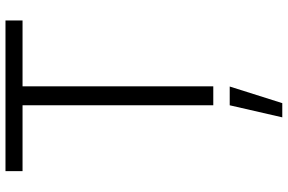

<svg xmlns="http://www.w3.org/2000/svg" viewBox="-188 -578 1009 672"><g transform="rotate(-90 316.0 -242.5)"><path d="M52.6 -667.6V-727.3H579.9V-667.6H349.4V0H283V-667.6ZM240.8 241.5 283 57.5H348.7L290.5 241.5Z"/></g></svg>

Font: Inter Zeller Light
Style: Regular
Weight: 300
Designer: Rasmus Andersson; Joe Bland
Foundry: zeller
Version: Version 3.015;git-dec3a8cb1